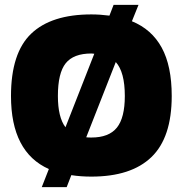

<svg xmlns="http://www.w3.org/2000/svg" viewBox="-20 -713 748 786"><path d="M180 -21Q25 -90 25 -320Q25 -496 107.5 -575Q190 -654 354 -654Q390 -654 428 -649L445 -693H547L520 -626Q601 -593 642 -518Q683 -443 683 -320Q683 -150 600 -70Q517 10 354 10Q310 10 272 4L253 53H151ZM366 -493 354 -494Q281 -494 249 -454Q217 -414 217 -320Q217 -233 248 -192ZM491 -320Q491 -418 454 -459L333 -151Q340 -150 354 -150Q426 -150 458.5 -190.5Q491 -231 491 -320Z"/></svg>

Font: Kanit Bold
Style: Regular
Weight: 700
Designer: Katatrad Team
Foundry: CadsonDemak
Version: Version 1.000